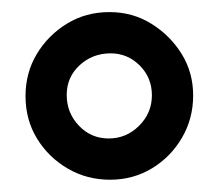

<svg xmlns="http://www.w3.org/2000/svg" viewBox="-20 -767 360 316"><path d="M162.1 -679.2Q132.3 -679.2 111.1 -659.7Q89.8 -640.1 89.8 -610.8Q89.8 -581.1 109.9 -560.1Q129.9 -539.1 158.9 -539.1Q188 -539.1 209 -560.1Q230 -581.1 230 -610.1Q230 -639.2 210 -659.2Q189.9 -679.2 162.1 -679.2ZM22 -608.9Q22 -647 40.5 -678Q59.1 -709 90.1 -728Q121.1 -747.1 160.2 -747.1Q198.2 -747.1 229 -728Q259.8 -709 278.8 -678.5Q297.9 -647.9 297.9 -609.9Q297.9 -571.8 279.5 -540.3Q261.2 -508.8 230.2 -490Q199.2 -471.2 161.1 -471.2Q123 -471.2 91.6 -489.5Q60.1 -507.8 41 -538.8Q22 -569.8 22 -608.9Z"/></svg>

Font: LXGW WenKai Screen R
Style: Regular
Weight: 400
Designer: Fontworks Inc.
Version: Version 1.235;May 31, 2022